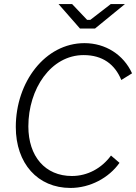

<svg xmlns="http://www.w3.org/2000/svg" viewBox="-20 -918 672 948"><path d="M328 10C425 10 518 -40 570 -114L528 -150C482 -87 412 -49 335 -49C203 -49 120 -146 120 -294C120 -479 231 -646 393 -646C486 -646 547 -601 579 -523L632 -556C590 -648 501 -705 397 -705C203 -705 58 -513 58 -291C58 -111 166 10 328 10ZM375 -777H449L597 -898H527L426 -820H410L336 -898H269Z"/></svg>

Font: Fixel Text 20240404 Light
Style: Italic
Weight: 300
Width: 4
Italic angle: -10°
Designer: AlfaBravo + MacPaw
Foundry: Kyrylo Tkachov, Marchela Mozhyna, Serhii Makarenko, Maria Weinstein, Zakhar Kryvoshyya
Version: Version 1.211;Glyphs 3.2 (3225)